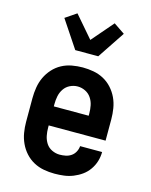

<svg xmlns="http://www.w3.org/2000/svg" viewBox="-117 -852 735 936"><g transform="rotate(15 250.0 -384.0)"><path d="M250 8Q222 8 195 3Q168 -2 144 -15Q120 -28 101.5 -48.5Q83 -69 71.5 -94Q60 -119 55.5 -146Q51 -173 51 -200V-320Q51 -347 55.5 -374.5Q60 -402 71.5 -426.5Q83 -451 101.5 -471.5Q120 -492 144 -505Q168 -518 195.5 -523Q223 -528 250 -528Q277 -528 304.5 -523Q332 -518 356 -505Q380 -492 398.5 -471.5Q417 -451 428.5 -426.5Q440 -402 444.5 -374.5Q449 -347 449 -320V-212H162V-200Q162 -180 166 -160Q170 -140 181 -123Q192 -106 211 -97Q230 -88 250 -88Q265 -88 280 -91Q295 -94 307.5 -102.5Q320 -111 327.5 -125Q335 -139 336 -154H447Q447 -130 440 -107Q433 -84 419 -64Q405 -44 385.5 -30Q366 -16 343.5 -7Q321 2 297.5 5Q274 8 250 8ZM162 -308H338V-320Q338 -340 334 -360Q330 -380 318.5 -397Q307 -414 288.5 -423Q270 -432 250 -432Q230 -432 211.5 -423Q193 -414 181.5 -397Q170 -380 166 -360Q162 -340 162 -320ZM192 -600 100 -738 156 -776 250 -667 344 -776 400 -738 308 -600Z"/></g></svg>

Font: Moesevka
Style: Bold
Weight: 700
Monospace: yes
Designer: Belleve Invis
Foundry: Belleve Invis
Version: Version 32.5.0; ttfautohint (v1.8.4)